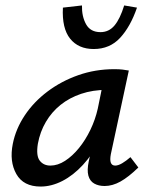

<svg xmlns="http://www.w3.org/2000/svg" viewBox="-20 -677 551 705"><path d="M129 8Q66 8 40 -38Q14 -84 27 -149Q38 -204 71 -253.5Q104 -303 154.5 -341Q205 -379 267.5 -401Q330 -423 400 -423Q418 -423 430 -421.5Q442 -420 453 -418L387 -111Q379 -69 403 -69Q414 -69 428.5 -77.5Q443 -86 459 -100L488 -62Q452 -27 422.5 -10.5Q393 6 364 6Q342 6 326 -3Q310 -12 304.5 -32Q299 -52 306 -85L341 -243L389 -277Q374 -215 347 -162.5Q320 -110 284.5 -71.5Q249 -33 209 -12.5Q169 8 129 8ZM165 -69Q192 -69 219 -86.5Q246 -104 270 -133.5Q294 -163 312 -200.5Q330 -238 339 -278L360 -381L407 -344Q399 -346 390 -346.5Q381 -347 372 -347Q321 -347 278 -332.5Q235 -318 202.5 -292Q170 -266 148.5 -229.5Q127 -193 119 -149Q112 -105 126 -87Q140 -69 165 -69ZM324 -497Q268 -497 237.5 -535Q207 -573 211 -649L281 -657Q280 -617 296 -588Q312 -559 349 -559Q380 -559 400.5 -583.5Q421 -608 436 -657L483 -649Q459 -579 421 -538Q383 -497 324 -497Z"/></svg>

Font: Ysabeau Infant SemiBold
Style: Italic
Weight: 600
Italic angle: -12°
Designer: Christian Thalmann (Catharsis Fonts)
Version: Version 2.002; featfreeze: ss01,ss02,lnum